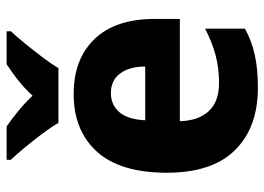

<svg xmlns="http://www.w3.org/2000/svg" viewBox="-132 -768 816 593"><g transform="rotate(-90 276.5 -471.0)"><path d="M283 -652Q391 -652 453 -587.5Q515 -523 515 -402V-324H199Q201 -266 230.5 -234.5Q260 -203 317 -203Q363 -203 402.5 -213.5Q442 -224 485 -246V-123Q447 -102 403.5 -92.5Q360 -83 302 -83Q180 -83 110 -153.5Q40 -224 40 -364Q40 -508 105 -580Q170 -652 283 -652ZM286 -537Q251 -537 228 -512Q205 -487 202 -431H368Q368 -479 347 -508Q326 -537 286 -537ZM194 -699Q182 -720 161.5 -747.5Q141 -775 119 -801.5Q97 -828 80 -846V-859H183Q205 -844 229.5 -824Q254 -804 278 -779Q302 -805 327 -824.5Q352 -844 375 -859H477V-846Q460 -828 438.5 -801.5Q417 -775 396.5 -748Q376 -721 363 -699Z"/></g></svg>

Font: Noto Sans Telugu UI SemiCondensed ExtraBold
Style: Regular
Weight: 800
Width: 4
Designer: Jelle Bosma - Monotype Design Team
Foundry: Monotype Imaging Inc.
Version: Version 2.005; ttfautohint (v1.8.4.7-5d5b)